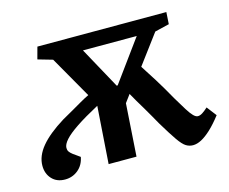

<svg xmlns="http://www.w3.org/2000/svg" viewBox="-80 -622 888 745"><g transform="rotate(-15 364.0 -249.0)"><path d="M640 -464 582 -450 494 -332Q513 -303 535.5 -267Q558 -231 586 -181Q605 -149 617.5 -129Q630 -109 639.5 -99.5Q649 -90 657 -90Q666 -90 676 -96.5Q686 -103 698 -114L728 -75Q704 -44 683 -24.5Q662 -5 644 4.5Q626 14 610 14Q595 14 582 6Q569 -2 551.5 -27Q534 -52 504 -102Q495 -118 484.5 -136.5Q474 -155 463 -173.5Q452 -192 441.5 -209.5Q431 -227 423 -242L400 -211L386 0H274L290 -230Q234 -200 199 -176.5Q164 -153 148 -135Q132 -117 132 -103Q132 -94 136 -88Q140 -82 149 -75L177 -55Q171 -23 148.5 -4.5Q126 14 96 14Q63 14 43.5 -7Q24 -28 24 -60Q24 -99 55 -136.5Q86 -174 149 -213Q174 -227 194 -238.5Q214 -250 232 -260.5Q250 -271 267 -279L171 -447L112 -464L125 -512H643ZM383 -286H387L508 -452H292Z"/></g></svg>

Font: Literata 18pt SemiBold
Style: Italic
Weight: 600
Italic angle: -2°
Designer: Latin by Veronika Burian and Jose Scaglione. Greek by Irene Vlachou. Cyrillic by Vera Evstafieva
Foundry: TypeTogether
Version: Version 3.103;gftools[0.9.29]